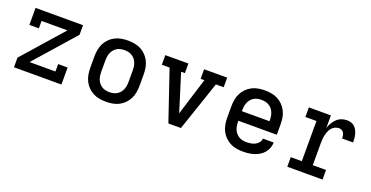

<svg xmlns="http://www.w3.org/2000/svg" viewBox="-27 -1051 3054 1581"><g transform="rotate(20 1500.0 -260.0)"><path d="M92 0V-84L402 -436H175V-371H92V-520H508V-436L198 -84H425V-149H508V0Z M900 8Q871 8 842 3Q813 -2 787 -15.5Q761 -29 740.5 -50Q720 -71 707 -97Q694 -123 689 -152Q684 -181 684 -210V-310Q684 -339 689 -368Q694 -397 707 -423Q720 -449 740.5 -470Q761 -491 787 -504.5Q813 -518 842 -523Q871 -528 900 -528Q929 -528 958 -523Q987 -518 1013 -504.5Q1039 -491 1059.5 -470Q1080 -449 1093 -423Q1106 -397 1111 -368Q1116 -339 1116 -310V-210Q1116 -181 1111 -152Q1106 -123 1093 -97Q1080 -71 1059.5 -50Q1039 -29 1013 -15.5Q987 -2 958 3Q929 8 900 8ZM900 -76Q917 -76 934 -79.5Q951 -83 965.5 -92Q980 -101 991 -114Q1002 -127 1008.5 -143Q1015 -159 1017.5 -176Q1020 -193 1020 -210V-310Q1020 -327 1017.5 -344Q1015 -361 1008.5 -377Q1002 -393 991 -406Q980 -419 965.5 -428Q951 -437 934 -440.5Q917 -444 900 -444Q883 -444 866 -440.5Q849 -437 834.5 -428Q820 -419 809 -406Q798 -393 791.5 -377Q785 -361 782.5 -344Q780 -327 780 -310V-210Q780 -193 782.5 -176Q785 -159 791.5 -143Q798 -127 809 -114Q820 -101 834.5 -92Q849 -83 866 -79.5Q883 -76 900 -76Z M1445 0 1297 -436H1229V-520H1431V-436H1398L1480 -173Q1485 -157 1490 -141Q1495 -125 1500 -108Q1505 -125 1510 -141Q1515 -157 1520 -173L1602 -436H1569V-520H1771V-436H1703L1555 0Z M2100 8Q2071 8 2042 3Q2013 -2 1987 -15.5Q1961 -29 1940.5 -50Q1920 -71 1907 -97Q1894 -123 1889 -152Q1884 -181 1884 -210V-310Q1884 -339 1889 -368Q1894 -397 1907 -423Q1920 -449 1940.5 -470Q1961 -491 1987 -504.5Q2013 -518 2042 -523Q2071 -528 2100 -528Q2129 -528 2158 -523Q2187 -518 2213 -504.5Q2239 -491 2259.5 -470Q2280 -449 2293 -423Q2306 -397 2311 -368Q2316 -339 2316 -310V-218H1979V-210Q1979 -193 1981.5 -176Q1984 -159 1990.5 -143Q1997 -127 2008.5 -113.5Q2020 -100 2034.5 -91Q2049 -82 2066 -78.5Q2083 -75 2100 -75Q2120 -75 2139 -78Q2158 -81 2175.5 -89.5Q2193 -98 2205.5 -113.5Q2218 -129 2219 -149H2314Q2313 -124 2304.5 -100.5Q2296 -77 2280 -58Q2264 -39 2242.5 -26Q2221 -13 2197.5 -5.5Q2174 2 2149.5 5Q2125 8 2100 8ZM1979 -302H2221V-310Q2221 -327 2218.5 -344Q2216 -361 2209.5 -377Q2203 -393 2192 -406.5Q2181 -420 2166 -429Q2151 -438 2134 -441.5Q2117 -445 2100 -445Q2083 -445 2066 -441.5Q2049 -438 2034 -429Q2019 -420 2008 -406.5Q1997 -393 1990.5 -377Q1984 -361 1981.5 -344Q1979 -327 1979 -310Z M2487 0V-84H2584V-436H2487V-520H2680V-409Q2687 -432 2699.5 -454Q2712 -476 2730 -493.5Q2748 -511 2771.5 -519.5Q2795 -528 2820 -528Q2838 -528 2855.5 -522.5Q2873 -517 2886 -505Q2899 -493 2907.5 -477Q2916 -461 2920.5 -443.5Q2925 -426 2926.5 -408.5Q2928 -391 2928 -373H2832Q2832 -385 2830 -397.5Q2828 -410 2822 -421Q2816 -432 2804.5 -438Q2793 -444 2781 -444Q2763 -444 2746 -436.5Q2729 -429 2717 -414.5Q2705 -400 2698 -383Q2691 -366 2687 -348.5Q2683 -331 2681.5 -312.5Q2680 -294 2680 -276V-84H2796V0Z"/></g></svg>

Font: Iosevka HT Medium Extended
Style: Regular
Weight: 500
Width: 7
Monospace: yes
Designer: Belleve Invis
Foundry: Belleve Invis
Version: Version 32.3.0; ttfautohint (v1.8.4)